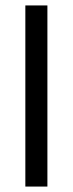

<svg xmlns="http://www.w3.org/2000/svg" viewBox="-20 -686 268 706"><path d="M154.3 -666V0H73.2V-666Z"/></svg>

Font: BF_TEXT
Style: Regular
Weight: 400
Foundry: EA DICE
Version: Version 1.404